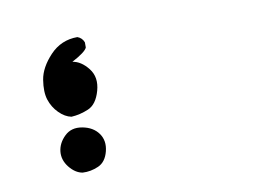

<svg xmlns="http://www.w3.org/2000/svg" viewBox="-46 -188 591 431"><g transform="rotate(-10 250.0 27.0)"><path d="M111.3 177.7Q94.7 174.8 81.5 158.2Q68.4 141.6 70.3 122.6Q72.3 103.5 87.9 88.4Q103.5 73.2 127.9 77.6Q152.3 82 164.6 99.1Q176.8 116.2 170.9 139.6Q165 163.1 147.5 170.9Q129.9 178.7 111.3 177.7ZM108.4 49.8Q93.8 46.9 80.6 33.7Q67.4 20.5 61.5 2.4Q55.7 -15.6 60.1 -43Q64.5 -70.3 89.8 -97.2Q115.2 -124 152.3 -124Q163.1 -120.1 167 -109.4V-97.7Q163.1 -87.9 131.8 -71.3Q151.4 -68.4 167.5 -47.9Q183.6 -27.3 175.3 2.4Q167 32.2 147.5 40.5Q127.9 48.8 108.4 49.8Z"/></g></svg>

Font: JasonHandwriting1
Style: Regular
Weight: 400
Version: Version 1.48.20